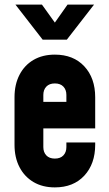

<svg xmlns="http://www.w3.org/2000/svg" viewBox="-20 -800 474 833"><path d="M218 13Q164.5 13 125.2 -10.2Q86 -33.5 64.5 -75Q43 -116.5 43 -172V-378Q43 -433.5 64.5 -475.2Q86 -517 125.2 -540Q164.5 -563 218 -563Q298.5 -563 345.8 -512.2Q393 -461.5 393 -378V-243H152V-358H268V-388Q268 -410.5 255 -424.2Q242 -438 218 -438Q194 -438 181 -424.2Q168 -410.5 168 -388V-162Q168 -139.5 181 -125.8Q194 -112 218 -112Q242 -112 255 -125.8Q268 -139.5 268 -162V-182H393V-172Q393 -89 345.8 -38Q298.5 13 218 13ZM165 -628 47 -780H162L218 -702L273 -780H388L270 -628Z"/></svg>

Font: Mohave Light
Style: Bold
Weight: 700
Version: Version 2.003